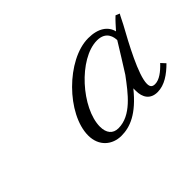

<svg xmlns="http://www.w3.org/2000/svg" viewBox="-58 -844 541 541"><g transform="rotate(-45 212.0 -573.5)"><path d="M406 -511C389 -493 371 -479 354 -479C345 -479 338 -482 338 -496C338 -531 382 -612 409 -661C415 -672 420 -684 424 -690L412 -695C401 -685 391 -673 381 -662C375 -687 352 -704 312 -704C226 -704 118 -595 118 -510C118 -467 148 -443 184 -443C218 -443 256 -457 302 -514C302 -510 302 -506 302 -504C302 -478 314 -458 343 -458C371 -458 396 -476 418 -498ZM313 -557C281 -514 244 -464 193 -464C171 -464 159 -479 159 -504C159 -577 252 -682 325 -682C362 -682 366 -653 366 -642C353 -621 326 -577 313 -557Z"/></g></svg>

Font: Parisienne
Style: Regular
Weight: 400
Designer: Astigmatic (AOETI)
Foundry: Astigmatic (AOETI)
Version: Version 1.000